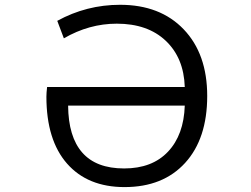

<svg xmlns="http://www.w3.org/2000/svg" viewBox="-20 -762 1040 794"><path d="M744.1 -402.3Q740.2 -522.5 665.5 -593.3Q590.8 -664.1 462.9 -664.1Q348.6 -664.1 244.1 -603.5L216.8 -675.8Q337.9 -742.2 476.6 -742.2Q642.6 -742.2 739.7 -640.6Q836.9 -539.1 836.9 -365.2Q836.9 -188.5 745.6 -88.4Q654.3 11.7 495.1 11.7Q342.8 11.7 257.3 -85.4Q171.9 -182.6 171.9 -362.3Q171.9 -377.9 174.8 -402.3ZM744.1 -325.2H261.7Q262.7 -196.3 320.3 -130.9Q377.9 -65.4 493.2 -65.4Q609.4 -65.4 674.8 -134.8Q740.2 -204.1 744.1 -325.2Z"/></svg>

Font: GenEi Gothic M Regular
Style: Regular
Weight: 400
Designer: o_tamon (Modified); [Source Han Sans]
Ryoko NISHIZUKA  (kana & ideographs); Paul D. Hunt (Latin, Greek & Cyrillic); Wenl
Version: Version 1.1a;Original Version 1.004